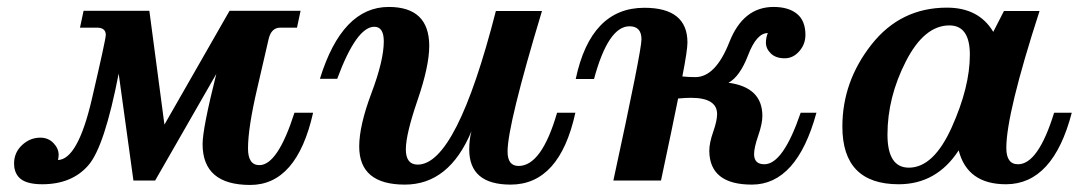

<svg xmlns="http://www.w3.org/2000/svg" viewBox="-20 -520 3116 553"><path d="M603 -307.1 426.8 0H364.3L321.8 -308.1Q281.2 -98.1 234.9 -44.4Q187.5 10.7 101.6 10.7Q51.3 10.7 33.2 -10.7Q20.5 -25.9 20.5 -48.8Q20.5 -80.6 43.5 -102.1Q66.4 -123.5 96.2 -123.5Q119.1 -123.5 134 -107.9Q148.9 -92.3 148.9 -74.2Q148.9 -66.9 147 -59.1Q204.1 -61 244.4 -233.9Q284.7 -406.7 284.7 -419.4Q284.7 -440.4 258.8 -440.4H210.4L220.7 -488.8H410.2L453.6 -161.1L641.1 -488.8H845.7L835.4 -440.4H787.6Q760.7 -440.4 753.4 -406.2Q747.6 -379.4 720.9 -265.6Q694.3 -151.9 694.3 -92.3Q694.3 -44.4 727.1 -44.4Q779.8 -44.4 828.1 -195.3H881.8Q835 12.7 700.7 12.7Q563.5 12.7 563.5 -105Q563.5 -149.9 603 -307.1Z M1146 11.7Q1014.6 11.7 1014.6 -98.1Q1014.6 -158.2 1050 -252.2Q1085.4 -346.2 1085.4 -400.9Q1085.4 -442.9 1058.1 -442.9Q1006.8 -442.9 951.2 -293H901.4Q965.3 -500 1099.6 -500Q1216.3 -500 1216.3 -387.7Q1216.3 -329.6 1182.6 -231.4Q1148.9 -133.3 1148.9 -89.8Q1148.9 -45.9 1183.1 -45.9Q1294.9 -45.9 1408.2 -488.3H1541Q1441.9 -160.2 1441.9 -83.5Q1441.9 -42 1473.6 -42Q1540 -42 1584.5 -195.3H1637.2Q1591.8 11.7 1450.7 11.7Q1331.5 11.7 1331.5 -89.4Q1331.5 -118.7 1337.9 -142.1Q1273.9 11.7 1146 11.7Z M1945.3 -299.8Q1962.9 -297.9 1982.9 -297.9Q2041 -297.9 2080.8 -398.9Q2120.6 -500 2208 -500Q2251 -500 2275.4 -480.2Q2299.8 -460.4 2299.8 -419.4Q2299.8 -392.6 2282 -372.3Q2264.2 -352.1 2240.2 -352.1Q2214.4 -352.1 2200.2 -366Q2186 -379.9 2186 -397Q2186 -411.6 2191.4 -424.8Q2159.2 -424.8 2135 -361.8Q2110.8 -298.8 2078.1 -281.7Q2175.8 -268.6 2175.8 -186Q2175.8 -163.6 2163.8 -129.2Q2151.9 -94.7 2151.9 -76.2Q2151.9 -46.9 2181.6 -46.9Q2235.4 -46.9 2286.1 -195.3H2331.5Q2274.9 11.7 2145.5 11.7Q2023.9 11.7 2022.9 -85.4Q2022.9 -108.4 2034.2 -140.4Q2045.4 -172.4 2045.4 -191.4Q2045.4 -238.3 1969.7 -238.3Q1956.1 -238.3 1933.1 -236.3Q1917 -155.8 1883.8 0H1746.6Q1827.6 -373.5 1827.6 -406.7Q1827.6 -444.3 1793 -444.3Q1731.9 -444.3 1690.9 -292.5H1638.2Q1681.6 -497.6 1835.9 -497.6Q1960 -497.6 1960 -397.5Q1960 -375 1945.3 -299.8Z M2974.1 -488.3Q2878.4 -192.9 2878.4 -93.8Q2878.4 -46.9 2912.1 -46.9Q2970.2 -46.9 3016.1 -195.3H3066.9Q3013.2 10.7 2877.4 10.7Q2766.1 10.7 2741.2 -86.9Q2677.7 10.7 2568.4 10.7Q2406.2 10.7 2406.2 -155.3Q2406.2 -285.2 2490 -391.6Q2573.7 -498 2707.5 -498Q2799.3 -498 2840.8 -428.2L2871.6 -488.3ZM2597.7 -37.1Q2668.9 -37.1 2721.2 -153.3Q2773.4 -269.5 2773.4 -362.3Q2773.4 -446.8 2714.4 -446.8Q2642.1 -446.8 2589.1 -343.3Q2536.1 -239.7 2536.1 -132.3Q2536.1 -37.1 2597.7 -37.1Z"/></svg>

Font: Munson
Style: Bold Italic
Weight: 700
Italic angle: -12°
Designer: Paul James MIller
Foundry: High-Logic / Made with FontCreator
Version: Version 2.10;May 5, 2019;FontCreator 11.5.0.2430 64-bit